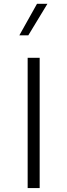

<svg xmlns="http://www.w3.org/2000/svg" viewBox="-20 -963 344 983"><path d="M183.1 -667H121.6V0H183.1ZM79.1 -782.2H125L222.7 -943.4H169.4Z"/></svg>

Font: Estedad Light
Style: Regular
Weight: 300
Designer: Amin Abedi
Version: Version 7.3